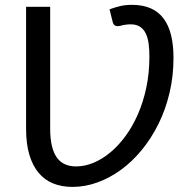

<svg xmlns="http://www.w3.org/2000/svg" viewBox="-20 -744 766 773"><path d="M421 -706.5Q444.5 -715 465.2 -719.8Q486 -724.5 511.5 -724.5Q555 -724.5 586.8 -710.5Q618.5 -696.5 638.8 -669.2Q659 -642 668.8 -602.2Q678.5 -562.5 678.5 -511Q678.5 -437 662.5 -369.8Q646.5 -302.5 618 -245Q589.5 -187.5 551 -140.5Q512.5 -93.5 467.2 -60.5Q422 -27.5 372.2 -9.5Q322.5 8.5 272 8.5Q229 8.5 194.5 -5.2Q160 -19 135.8 -47.8Q111.5 -76.5 98.2 -120.8Q85 -165 85 -226.5V-716.5H182V-226.5Q182 -185.5 189 -156.5Q196 -127.5 209.2 -109.2Q222.5 -91 242 -82.5Q261.5 -74 286.5 -74Q320.5 -74 355.5 -88.2Q390.5 -102.5 423.2 -129.5Q456 -156.5 484.8 -195.5Q513.5 -234.5 535 -283.5Q556.5 -332.5 569 -391Q581.5 -449.5 581.5 -516Q581.5 -543.5 578.5 -567.2Q575.5 -591 567.2 -608.5Q559 -626 544.2 -636Q529.5 -646 506 -646Q496 -646 485 -644.5Q474 -643 464.5 -640Q459.5 -639 454.8 -638.8Q450 -638.5 445.8 -640Q441.5 -641.5 438.2 -645.5Q435 -649.5 433.5 -656.5L421 -706.5Z"/></svg>

Font: Lato-Regular
Style: Regular
Weight: 400
Designer: Lukasz Dziedzic with Adam Twardoch and Botio Nikoltchev
Foundry: tyPoland Lukasz Dziedzic
Version: Version 2.015; 2015-08-06; http://www.latofonts.com/